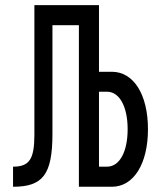

<svg xmlns="http://www.w3.org/2000/svg" viewBox="-20 -713 626 733"><path d="M29.8 0C144 0 180.2 -46.9 180.2 -202.6V-616.7H281.2V0H407.2C490.2 0 544.9 -87.4 544.9 -219.7C544.9 -352.1 490.2 -439 407.2 -439H357.9V-693.4H111.3V-199.2C111.3 -105.5 92.3 -76.7 29.8 -76.7ZM357.9 -76.7V-362.8H388.7C436 -362.8 467.3 -306.2 467.3 -219.7C467.3 -132.8 436 -76.7 388.7 -76.7Z"/></svg>

Font: Cascadia Mono PL SemiLight
Style: Regular
Weight: 350
Monospace: yes
Designer: Aaron Bell
Foundry: Saja Typeworks
Version: Version 2404.023